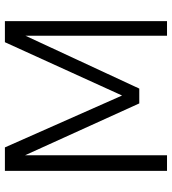

<svg xmlns="http://www.w3.org/2000/svg" viewBox="22 -740 718 803"><g transform="rotate(-90 381.5 -339.0)"><path d="M68 0V-678H166L383 -188L606 -678H694V0H633V-592L412 -116H350L133 -594V0Z"/></g></svg>

Font: Pavanam
Style: Regular
Weight: 400
Designer: Tharique Azeez
Foundry: Tharique Azeez
Version: Version 1.86; ttfautohint (v1.3) -l 8 -r 50 -G 200 -x 14 -D 